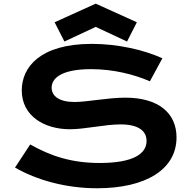

<svg xmlns="http://www.w3.org/2000/svg" viewBox="-20 -1011 1040 1042"><path d="M61.5 -101.6C177.7 -34.7 335 10.7 507.3 10.7C768.1 10.7 938 -89.4 938 -265.6C938 -397 840.3 -481 660.2 -481C565.4 -481 452.6 -457.5 384.8 -457.5C300.8 -457.5 260.3 -489.7 260.3 -535.2C260.3 -581.5 304.7 -635.7 474.6 -635.7C594.2 -635.7 707 -607.4 793.5 -569.8L861.3 -694.8C757.3 -741.7 615.7 -772.9 478.5 -772.9C196.3 -772.9 98.1 -645.5 98.1 -520.5C98.1 -379.9 222.7 -309.6 359.4 -309.6C441.4 -309.6 549.3 -335.9 633.8 -335.9C730 -335.9 775.4 -301.3 775.4 -246.1C775.4 -177.2 704.6 -126.5 521 -126.5C368.2 -126.5 255.4 -164.1 144 -227.1ZM329.6 -785.6 499.5 -865.2 669.4 -785.6 722.7 -890.1 499.5 -991.2 276.4 -890.1Z"/></svg>

Font: Krona One
Style: Regular
Weight: 400
Designer: Yvonne Schüttler
Foundry: Yvonne Schüttler
Version: Version 1.002